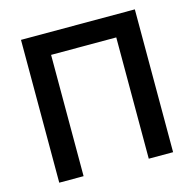

<svg xmlns="http://www.w3.org/2000/svg" viewBox="-104 -816 933 922"><g transform="rotate(-15 362.5 -355.0)"><path d="M79 0V-710H645V0H524V-603H200V0Z"/></g></svg>

Font: Rising Sun SemiBold
Style: Regular
Weight: 600
Designer: Matt McInerney, Pablo Impallari, Rodrigo Fuenzalida (Raleway font), Stephen Hutchings (Greek), Cristiano Sobral (main ch
Foundry: The Rising Sun Project Authors
Version: Version 4.327; ttfautohint (v1.8.4.7-5d5b-dirty)